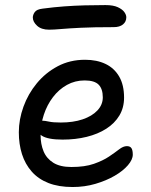

<svg xmlns="http://www.w3.org/2000/svg" viewBox="-20 -741 606 771"><path d="M271.6 10Q215.4 10 174.6 -6Q133.8 -22 107.4 -52Q81 -82 68.3 -122Q55.6 -162 55.6 -210Q55.6 -261 74.2 -312.5Q92.8 -364 127.8 -406.5Q162.8 -449 211.8 -475Q260.8 -501 321.6 -501Q368.8 -501 403.9 -484.2Q439 -467.4 458.6 -433.6Q478.2 -399.8 478.2 -349Q478.2 -308.4 459.3 -277Q440.4 -245.6 406.8 -224.1Q373.2 -202.6 328.3 -191.5Q283.4 -180.4 231.2 -180.4Q171.2 -180.4 147.1 -196.6Q123 -212.8 123 -232.8Q123 -244.6 128.8 -250.5Q134.6 -256.4 149 -256.4Q160 -256.4 176.5 -252.7Q193 -249 224.2 -249Q273.8 -249 311.6 -261.7Q349.4 -274.4 371.1 -297.4Q392.8 -320.4 392.8 -350Q392.8 -384 376.1 -401Q359.4 -418 319.8 -418Q281.2 -418 248.8 -400Q216.4 -382 192.8 -351.1Q169.2 -320.2 156.1 -280.7Q143 -241.2 143 -198.2Q143 -162.4 154.9 -133.5Q166.8 -104.6 194 -87.5Q221.2 -70.4 266.6 -70.4Q320.8 -70.4 357.2 -83.2Q393.6 -96 417.8 -112.3Q442 -128.6 458.5 -141.4Q475 -154.2 489.4 -154.2Q502.6 -154.2 507.9 -145.9Q513.2 -137.6 513.2 -120.2Q513.2 -100.2 493.6 -77.4Q474 -54.6 440.2 -35Q406.4 -15.4 363.1 -2.7Q319.8 10 271.6 10ZM177 -621.8Q146 -621.8 128.9 -637.6Q111.8 -653.4 111.8 -670.8Q111.8 -681.2 119.5 -692.4Q127.2 -703.6 151.6 -706.4Q197.2 -712.4 238.3 -715.4Q279.4 -718.4 320.1 -719.5Q360.8 -720.6 403.6 -720.6Q434.8 -720.6 453.1 -712.1Q471.4 -703.6 479.3 -692.5Q487.2 -681.4 487.2 -671.6Q487.2 -653.8 473.8 -642.9Q460.4 -632 436.6 -632Q354.6 -632 304.4 -629.5Q254.2 -627 224.8 -624.4Q195.4 -621.8 177 -621.8Z"/></svg>

Font: Shantell Sans Light
Style: Regular
Weight: 300
Designer: Stephen Nixon, Anya Danilova, Shantell Martin
Foundry: Arrow Type
Version: Version 1.011;[c5ecc13dd]